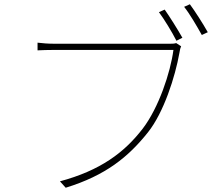

<svg xmlns="http://www.w3.org/2000/svg" viewBox="-20 -865 1040 900"><path d="M806 -663C795 -660 788 -660 777 -660H237C204 -660 181 -662 156 -665V-629C181 -630 202 -631 236 -631H793C779 -525 724 -360 649 -262C562 -149 450 -66 261 -15L288 15C476 -43 581 -129 673 -244C748 -338 801 -505 821 -617C824 -635 825 -639 829 -648ZM843 -833C869 -801 903 -742 926 -701L954 -714C931 -755 893 -814 870 -845ZM725 -808C749 -776 787 -714 807 -674L835 -688C813 -727 774 -789 752 -820Z"/></svg>

Font: Genne Gothic ExtraLight
Style: Regular
Weight: 250
Designer: Ryoko NISHIZUKA (kana & ideographs); Paul D. Hunt (Latin, Greek & Cyrillic); Wenlong ZHANG (bopomofo); Sandoll Communica
Foundry: Adobe Systems Incorporated
Version: Version 1.004;PS 1.004;hotconv 16.6.51;makeotf.lib2.5.65220